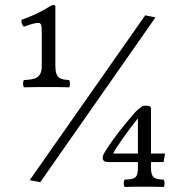

<svg xmlns="http://www.w3.org/2000/svg" viewBox="-20 -662 700 763"><path d="M557 -601 98 54 140 62 598 -593ZM528 -191.7V-52H430C436.5 -69.5 488.8 -143.2 528 -191.7ZM528 6C528 47 515 50 475 52C470 60 471 75 475 81C505 80 517.7 80 553 80C582.6 80 601 80 631 81C635 74 635 60 631 52C597 50 580 47 580 6V-18H630L636 -52H580V-232C580 -240.9 567.6 -242 561.3 -242C558 -242 548.7 -241.5 547.6 -240.8C532.3 -231.7 520.9 -220.5 511.9 -210C476.8 -169 433 -116.8 399.8 -63C396.4 -57.5 393.2 -52.5 390.3 -46.2C387.7 -38.2 382.6 -18 409.2 -18H528ZM132 -571C144 -571 146 -562 146 -530V-400C146 -349 115 -346 75 -344C70 -336 71 -321 75 -315C105 -316 135.7 -316 171 -316C204 -316 225 -316 255 -315C259 -322 259 -336 255 -344C221 -346 200 -349 200 -400V-639C194.7 -644 187.3 -641.9 182 -639C138 -612 112 -600 65 -583C65 -571 67.1 -562.1 75 -556C100 -565 119 -571 132 -571Z"/></svg>

Font: Libertinus Math
Style: Regular
Weight: 400
Designer: Philipp H. Poll
Foundry: Khaled Hosny
Version: Version 6.2